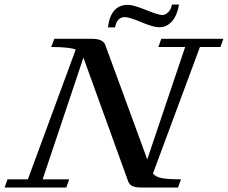

<svg xmlns="http://www.w3.org/2000/svg" viewBox="-54 -836 1016 856"><path d="M655.8 -714.4Q629.9 -714.4 576.2 -737.1Q522.5 -759.8 502 -759.8Q484.9 -759.8 473.6 -747.8Q462.4 -735.8 459 -713.9H427.2Q439.5 -814.5 516.6 -814.5Q540 -814.5 596.4 -791.7Q652.8 -769 668.9 -769Q684.6 -769 697.5 -783.2Q710.4 -797.4 712.4 -815.9H744.1Q736.8 -769.5 713.6 -741.9Q690.4 -714.4 655.8 -714.4ZM-33.7 0 -20.5 -36.6H70.3L283.7 -615.2Q253.4 -626.5 174.3 -626.5L188 -663.1H355Q405.8 -663.1 415.5 -635.3L602.5 -125.5L771.5 -626.5H652.3L665 -663.1H941.9L928.7 -626.5H837.4L627.9 -62.5Q639.2 -47.9 665.3 -42.2Q691.4 -36.6 752.9 -36.6L739.7 0H576.2Q549.8 0 536.1 -6.6Q522.5 -13.2 517.1 -28.3L317.9 -579.1L136.2 -36.6H254.4L241.7 0Z"/></svg>

Font: Elstob 8pt Medium
Style: Italic
Weight: 500
Italic angle: -20°
Designer: Peter S. Baker
Version: Version 1.015